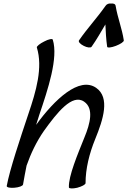

<svg xmlns="http://www.w3.org/2000/svg" viewBox="-20 -1046 719 1084"><path d="M497 -782C526 -823 550 -866 575 -908C577 -866 579 -823 585 -782C586 -775 608 -777 634 -787C660 -797 680 -810 679 -818C669 -885 644 -946 633 -1012C632 -1023 621 -1028 607 -1026C595 -1028 582 -1023 575 -1012C529 -946 472 -885 426 -818C421 -810 433 -797 453 -787C472 -777 492 -775 497 -782ZM188 -778C223 -665 184 -531 140 -402C95 -267 35 -89 18 4C17 12 36 16 61 14C87 12 108 4 110 -4C116 -40 123 -75 130 -111C154 -179 185 -245 228 -307C302 -410 388 -519 455 -472C511 -434 489 -348 457 -271C419 -176 366 -52 369 12C369 19 390 20 416 14C442 7 463 -4 463 -12C463 -93 484 -179 518 -262C563 -372 602 -495 523 -550C428 -616 288 -485 184 -341C190 -360 196 -379 202 -398C251 -543 310 -719 278 -822C276 -829 254 -825 230 -812C205 -800 186 -784 188 -778Z"/></svg>

Font: Nupuram Condensed Oblique
Style: Regular
Weight: 400
Width: 3
Designer: Santhosh Thottingal (santhosh.thottingal@gmail.com)
Foundry: SMC
Version: Version 1.000